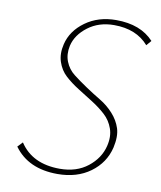

<svg xmlns="http://www.w3.org/2000/svg" viewBox="-77 -725 666 795"><g transform="rotate(10 255.5 -328.0)"><path d="M401 -143Q411 -184 399.5 -216.5Q388 -249 363.5 -271.5Q339 -294 307.5 -314Q276 -334 244 -354Q212 -374 187.5 -396.5Q163 -419 152 -452.5Q141 -486 151 -527Q165 -585 219 -624Q273 -663 348 -663Q451 -663 506 -603L488 -582Q437 -641 343 -641Q279 -641 233.5 -606.5Q188 -572 177 -525Q169 -488 181 -458Q193 -428 218 -408.5Q243 -389 275 -367.5Q307 -346 338 -327.5Q369 -309 393.5 -282Q418 -255 428.5 -222.5Q439 -190 428 -141Q412 -75 356 -34Q300 7 218 7Q95 7 35 -76L55 -97Q108 -16 224 -16Q294 -16 341 -53Q388 -90 401 -143Z"/></g></svg>

Font: EauTestText Extralight
Style: Italic
Weight: 250
Italic angle: -12°
Designer: Christian Thalmann (Catharsis Fonts)
Version: Version 0.001;PS 000.001;hotconv 1.0.88;makeotf.lib2.5.64775